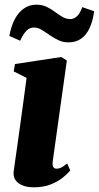

<svg xmlns="http://www.w3.org/2000/svg" viewBox="-20 -789 422 820"><path d="M124 11Q97 11 76.8 3Q56.5 -5 46 -20.2Q35.5 -35.5 38.5 -58Q40.5 -73 44.5 -100.5Q48.5 -128 53.8 -165.8Q59 -203.5 65.5 -249.8Q72 -296 79 -348.2Q86 -400.5 93.5 -456.5L38.5 -484L44 -515.5L241.5 -545.5L265.5 -530.5L205.5 -102.5Q203 -84.5 207.2 -76.5Q211.5 -68.5 221.5 -68.5Q231.5 -68.5 241.8 -73.5Q252 -78.5 267 -91L280 -61Q270 -48.5 249.5 -31.5Q229 -14.5 197.8 -1.8Q166.5 11 124 11ZM20 -635.5Q27.5 -678 43.5 -707.8Q59.5 -737.5 82.8 -753.2Q106 -769 135 -769Q160 -769 179.2 -759.8Q198.5 -750.5 214.8 -738.2Q231 -726 246.8 -716.8Q262.5 -707.5 281 -707.5Q294 -707.5 307.2 -718.2Q320.5 -729 331.5 -758.5L382 -741Q376.5 -698.5 362.5 -668.8Q348.5 -639 326 -623.5Q303.5 -608 272.5 -608Q249.5 -608 229.2 -617.5Q209 -627 191 -639.8Q173 -652.5 157 -662Q141 -671.5 125 -671.5Q106.5 -671.5 93 -657.8Q79.5 -644 66 -615Z"/></svg>

Font: Merriweather 72pt Black
Style: Italic
Weight: 900
Italic angle: -7.8°
Version: Version 2.101